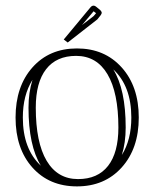

<svg xmlns="http://www.w3.org/2000/svg" viewBox="-20 -644 546 681"><path d="M312 -604 271 -555.2 312 -586.9 320.8 -597.2ZM319.8 -621.1 335.9 -607.9Q340.8 -603 340.8 -598.1Q340.8 -595.7 336.9 -589.8L325.2 -575.2L220.2 -493.2L206.1 -503.9L301.8 -619.1Q306.6 -624 312 -624Q315.4 -624 319.8 -621.1ZM412.1 -94.2Q445.8 -147.9 445.8 -227.1Q445.8 -338.4 381.8 -397.9Q425.8 -326.7 425.8 -191.9Q425.8 -137.7 412.1 -94.2ZM95.2 -360.8Q61 -306.2 61 -227.1Q61 -115.7 125 -56.2Q81.1 -127.4 81.1 -262.2Q81.1 -315.9 95.2 -360.8ZM399.9 -191.9Q399.9 -315.4 361.3 -380.6Q322.8 -445.8 250 -445.8Q180.2 -445.8 143.6 -398.7Q106.9 -351.6 106.9 -262.2Q106.9 -138.7 145.5 -73.7Q184.1 -8.8 256.8 -8.8Q326.7 -8.8 363.3 -55.7Q399.9 -102.5 399.9 -191.9ZM472.2 -227.1Q472.2 -117.2 411.6 -50Q351.1 17.1 252.9 17.1Q154.8 17.1 95 -49.8Q35.2 -116.7 35.2 -227.1Q35.2 -337.4 95 -404.8Q154.8 -472.2 252.9 -472.2Q351.1 -472.2 411.6 -404.8Q472.2 -337.4 472.2 -227.1Z"/></svg>

Font: FoglihtenNo01
Style: Regular
Weight: 500
Version: Version 0.61